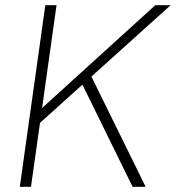

<svg xmlns="http://www.w3.org/2000/svg" viewBox="-20 -717 675 737"><path d="M122 -235 129 -291 576 -697H635ZM56 0 154 -697H197L99 0ZM489 0 292 -401 327 -431 539 0Z"/></svg>

Font: Hanken Grotesk ExtraLight
Style: Italic
Weight: 250
Italic angle: -8°
Designer: Alfredo Marco Pradil
Foundry: Hanken Design Co.
Version: Version 3.013